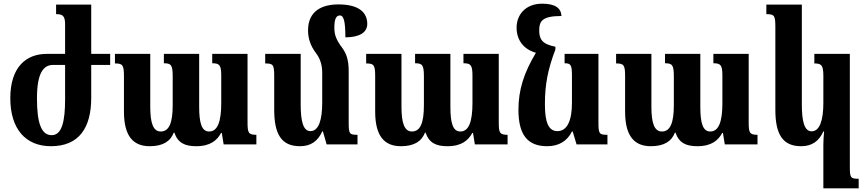

<svg xmlns="http://www.w3.org/2000/svg" viewBox="-20 -785 4714 1044"><path d="M334 -492H234C122 -492 36 -420 36 -251C36 -83 120 10 257 10C409 10 476 -89 476 -253V-432H579V-492H476V-760H285V-708C317 -708 334 -702 334 -654ZM269 -432H334V-246C334 -126 317 -50 261 -50C205 -50 181 -115 181 -250C181 -388 216 -432 269 -432Z M1134 -492V-441C1173 -441 1183 -432 1183 -374V-225C1183 -125 1164 -70 1117 -70C1076 -70 1063 -117 1063 -205V-492H871V-441C910 -441 919 -432 919 -370V-213C919 -118 900 -70 854 -70C812 -70 797 -118 797 -205V-492H605V-440C647 -440 654 -432 654 -370V-178C654 -44 705 10 794 10C864 10 906 -15 925 -64H928C947 -8 985 10 1047 10C1125 10 1161 -23 1182 -62H1186L1196 0H1374V-52C1331 -52 1326 -63 1326 -119V-492Z M1876 -117V-399C1876 -462 1862 -496 1840 -526C1810 -566 1798 -594 1798 -634C1798 -677 1806 -701 1828 -701C1849 -701 1858 -669 1858 -582C1934 -582 1977 -608 1977 -655C1977 -714 1936 -761 1820 -761C1733 -761 1655 -727 1655 -620C1655 -578 1667 -537 1699 -495C1722 -465 1732 -429 1732 -390V-226C1732 -133 1713 -72 1668 -72C1628 -72 1615 -127 1615 -217V-492H1422V-440C1466 -440 1471 -433 1471 -369V-188C1471 -53 1512 10 1611 10C1671 10 1708 -18 1732 -70H1736L1756 0H1924V-52C1880 -52 1876 -57 1876 -117Z M2500 -492V-441C2539 -441 2549 -432 2549 -374V-225C2549 -125 2530 -70 2483 -70C2442 -70 2429 -117 2429 -205V-492H2237V-441C2276 -441 2285 -432 2285 -370V-213C2285 -118 2266 -70 2220 -70C2178 -70 2163 -118 2163 -205V-492H1971V-440C2013 -440 2020 -432 2020 -370V-178C2020 -44 2071 10 2160 10C2230 10 2272 -15 2291 -64H2294C2313 -8 2351 10 2413 10C2491 10 2527 -23 2548 -62H2552L2562 0H2740V-52C2697 -52 2692 -63 2692 -119V-492Z M2955 10C3019 10 3064 -18 3090 -70H3094L3115 0H3283V-52C3239 -52 3234 -57 3234 -117V-492H3050V-441C3083 -441 3090 -433 3090 -375V-226C3090 -129 3064 -72 3011 -72C2963 -72 2943 -119 2943 -217C2943 -325 2958 -405 3000 -516V-531C2926 -545 2912 -574 2912 -620C2912 -669 2927 -698 3033 -698C3031 -740 3000 -765 2928 -765C2838 -765 2789 -705 2789 -635C2789 -567 2827 -517 2894 -498C2828 -388 2799 -295 2799 -188C2799 -53 2848 10 2955 10Z M3859 -492V-441C3898 -441 3908 -432 3908 -374V-225C3908 -125 3889 -70 3842 -70C3801 -70 3788 -117 3788 -205V-492H3596V-441C3635 -441 3644 -432 3644 -370V-213C3644 -118 3625 -70 3579 -70C3537 -70 3522 -118 3522 -205V-492H3330V-440C3372 -440 3379 -432 3379 -370V-178C3379 -44 3430 10 3519 10C3589 10 3631 -15 3650 -64H3653C3672 -8 3710 10 3772 10C3850 10 3886 -23 3907 -62H3911L3921 0H4099V-52C4056 -52 4051 -63 4051 -119V-492Z M4457 239H4649V187C4605 187 4601 182 4601 122V-492H4408V-440C4445 -440 4457 -432 4457 -374V-226C4457 -133 4438 -71 4393 -71C4353 -71 4340 -127 4340 -217V-760H4147V-708C4191 -708 4196 -701 4196 -637V-188C4196 -53 4237 10 4336 10C4396 10 4433 -18 4457 -70H4461C4459 -47 4457 -22 4457 0Z"/></svg>

Font: Noto Serif Armenian ExtraCondensed ExtraBold
Style: Regular
Weight: 800
Width: 2
Designer: Monotype Design Team
Foundry: Monotype Imaging Inc.
Version: Version 2.008